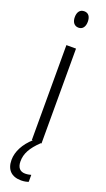

<svg xmlns="http://www.w3.org/2000/svg" viewBox="-183 -762 559 1012"><g transform="rotate(20 97.0 -256.0)"><path d="M99 -732C74 -732 62 -713 62 -686C62 -659 75 -640 99 -640C122 -640 135 -658 135 -686C135 -713 124 -732 99 -732ZM53 126C53 83 73 46 121 0H125V-532H71V0H76C32 40 6 88 6 135C6 190 36 220 90 220C107 220 121 217 131 213V174C124 176 112 179 98 179C69 179 53 161 53 126Z"/></g></svg>

Font: Noto Sans Myanmar UI ExtraCondensed Light
Style: Regular
Weight: 300
Width: 2
Designer: Monotype Design Team
Foundry: Monotype Imaging Inc.
Version: Version 2.103